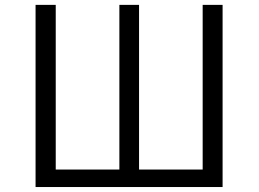

<svg xmlns="http://www.w3.org/2000/svg" viewBox="-20 -752 1040 772"><path d="M123 0V-732.4H204.1V-70.3H460V-732.4H539.1V-70.3H794.9V-732.4H875V0Z"/></svg>

Font: Gen Shin Gothic Monospace Normal
Style: Regular
Weight: 350
Designer: [Source Han Sans]
Ryoko NISHIZUKA  (kana & ideographs); Paul D. Hunt (Latin, Greek & Cyrillic); Wenlong ZHANG  (bopomofo
Version: Version 1.002.20150607